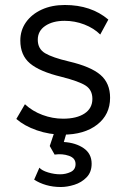

<svg xmlns="http://www.w3.org/2000/svg" viewBox="-20 -525 516 770"><path d="M232.5 15Q177.5 15 127.5 -2.5Q77.5 -20 45.5 -48L80 -107Q110 -79 150.5 -64Q191 -49 233 -49Q287.5 -49 319 -69.8Q350.5 -90.5 350.5 -128.5Q350.5 -164 323.8 -181.5Q297 -199 226 -217Q139 -238 100.2 -270.8Q61.5 -303.5 61.5 -362.5Q61.5 -403.5 84.2 -435.8Q107 -468 147.2 -486.5Q187.5 -505 240 -505Q345.5 -505 414.5 -446.5L382 -386.5Q356.5 -412 318.2 -426.8Q280 -441.5 239 -441.5Q191.5 -441.5 161.5 -421.2Q131.5 -401 131.5 -365.5Q131.5 -329 161 -311.5Q190.5 -294 256.5 -278.5Q344 -258 382.8 -224.8Q421.5 -191.5 421.5 -133Q421.5 -65.5 369.8 -25.2Q318 15 232.5 15ZM224 225Q192.5 225 165.5 217.2Q138.5 209.5 117 195.5L138 147.5Q148 159 172.8 166.5Q197.5 174 221.5 174Q243.5 174 263.2 164.8Q283 155.5 283 133Q283 109 256.5 99.8Q230 90.5 199 95L179.5 60.5L206.5 -20H255L236 44.5Q284 47.5 315.8 69.5Q347.5 91.5 347.5 131.5Q347.5 165.5 327.2 186.2Q307 207 278.2 216Q249.5 225 224 225Z"/></svg>

Font: Geologica ExtraLight
Style: Regular
Weight: 200
Designer: Sindre Bremnes, Frode Helland
Foundry: Monokrom Skriftforlag AS
Version: Version 1.010; ttfautohint (v1.8.4.7-5d5b);gftools[0.9.28]